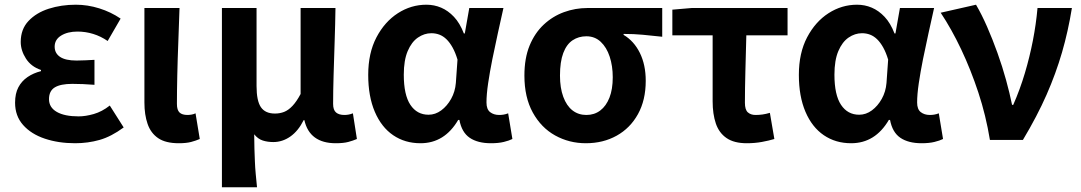

<svg xmlns="http://www.w3.org/2000/svg" viewBox="-20 -594 4589 815"><path d="M299 14Q228 14 170 -5.5Q112 -25 78 -63.5Q44 -102 44 -158Q44 -197 58 -223.5Q72 -250 97 -267Q122 -284 154 -292V-297Q112 -311 90 -345.5Q68 -380 68 -416Q68 -470 101 -505Q134 -540 187 -557Q240 -574 302 -574Q352 -574 401.5 -558.5Q451 -543 492 -515L437 -420Q408 -440 375.5 -450Q343 -460 309 -460Q267 -460 239.5 -443Q212 -426 212 -396Q212 -368 235 -352.5Q258 -337 305 -337Q322 -337 342 -338Q362 -339 381 -340V-234Q356 -236 332.5 -237Q309 -238 287 -238Q237 -238 212.5 -223Q188 -208 188 -173Q188 -138 221 -119Q254 -100 314 -100Q343 -100 378 -110Q413 -120 446 -146L505 -53Q452 -14 402.5 0Q353 14 299 14Z M739 14Q683 14 651.5 -7.5Q620 -29 606.5 -68Q593 -107 593 -159V-560H742Q740 -492 737 -417.5Q734 -343 732.5 -274Q731 -205 731 -153Q731 -127 742 -116.5Q753 -106 776 -106Q783 -106 792.5 -107.5Q802 -109 810 -113L828 -4Q812 3 791.5 8.5Q771 14 739 14Z M922 201V-560H1069V-229Q1069 -166 1087.5 -139Q1106 -112 1147 -112Q1168 -112 1186 -119Q1204 -126 1221.5 -144.5Q1239 -163 1256 -195V-560H1404Q1403 -492 1400.5 -417.5Q1398 -343 1396 -274Q1394 -205 1394 -153Q1394 -127 1406.5 -116.5Q1419 -106 1442 -106Q1450 -106 1459 -107.5Q1468 -109 1478 -113L1495 -4Q1479 3 1458.5 8.5Q1438 14 1405 14Q1350 14 1316.5 -10.5Q1283 -35 1272 -84H1269Q1246 -38 1212.5 -14.5Q1179 9 1140 9Q1116 9 1095.5 2.5Q1075 -4 1059 -24Q1059 9 1060 37.5Q1061 66 1062 92Q1063 118 1065.5 144.5Q1068 171 1071 201Z M1765 14Q1699 14 1649 -20Q1599 -54 1571 -119.5Q1543 -185 1543 -276Q1543 -369 1578 -435.5Q1613 -502 1669 -538Q1725 -574 1790 -574Q1823 -574 1852.5 -561.5Q1882 -549 1907 -522.5Q1932 -496 1949 -452H1953L1972 -560H2117Q2106 -510 2093.5 -454Q2081 -398 2070 -343Q2059 -288 2052 -240.5Q2045 -193 2045 -159Q2045 -130 2060.5 -118Q2076 -106 2099 -106Q2108 -106 2117.5 -107.5Q2127 -109 2137 -113L2155 -4Q2141 3 2118.5 8.5Q2096 14 2064 14Q2008 14 1974 -9Q1940 -32 1930 -85H1925Q1867 14 1765 14ZM1799 -107Q1828 -107 1853 -125.5Q1878 -144 1895 -174.5Q1912 -205 1915 -242L1922 -341Q1913 -371 1901 -392.5Q1889 -414 1875 -427.5Q1861 -441 1845 -447Q1829 -453 1811 -453Q1781 -453 1754 -434.5Q1727 -416 1710.5 -377Q1694 -338 1694 -277Q1694 -191 1722 -149Q1750 -107 1799 -107Z M2467 14Q2396 14 2336.5 -19Q2277 -52 2241.5 -116.5Q2206 -181 2206 -273Q2206 -347 2228 -400.5Q2250 -454 2288 -489.5Q2326 -525 2374 -542.5Q2422 -560 2474 -560H2791V-438Q2745 -443 2708 -446.5Q2671 -450 2627 -450V-446Q2671 -420 2696 -369.5Q2721 -319 2721 -251Q2721 -169 2688 -109.5Q2655 -50 2597.5 -18Q2540 14 2467 14ZM2469 -106Q2503 -106 2528 -125Q2553 -144 2567 -179.5Q2581 -215 2581 -266Q2581 -314 2568 -353.5Q2555 -393 2530 -416.5Q2505 -440 2469 -440Q2436 -440 2410.5 -423Q2385 -406 2371 -369Q2357 -332 2357 -273Q2357 -221 2371 -183Q2385 -145 2410 -125.5Q2435 -106 2469 -106Z M3150 14Q3096 14 3064 -8Q3032 -30 3018.5 -70Q3005 -110 3005 -164V-444H2834V-553L2916 -560H3323V-444H3148Q3146 -366 3144 -291.5Q3142 -217 3142 -158Q3142 -128 3154.5 -117Q3167 -106 3187 -106Q3202 -106 3216.5 -108Q3231 -110 3248 -115L3267 -4Q3244 3 3214 8.5Q3184 14 3150 14Z M3593 14Q3527 14 3477 -20Q3427 -54 3399 -119.5Q3371 -185 3371 -276Q3371 -369 3406 -435.5Q3441 -502 3497 -538Q3553 -574 3618 -574Q3651 -574 3680.5 -561.5Q3710 -549 3735 -522.5Q3760 -496 3777 -452H3781L3800 -560H3945Q3934 -510 3921.5 -454Q3909 -398 3898 -343Q3887 -288 3880 -240.5Q3873 -193 3873 -159Q3873 -130 3888.5 -118Q3904 -106 3927 -106Q3936 -106 3945.5 -107.5Q3955 -109 3965 -113L3983 -4Q3969 3 3946.5 8.5Q3924 14 3892 14Q3836 14 3802 -9Q3768 -32 3758 -85H3753Q3695 14 3593 14ZM3627 -107Q3656 -107 3681 -125.5Q3706 -144 3723 -174.5Q3740 -205 3743 -242L3750 -341Q3741 -371 3729 -392.5Q3717 -414 3703 -427.5Q3689 -441 3673 -447Q3657 -453 3639 -453Q3609 -453 3582 -434.5Q3555 -416 3538.5 -377Q3522 -338 3522 -277Q3522 -191 3550 -149Q3578 -107 3627 -107Z M4182 0Q4165 -104 4133 -201Q4101 -298 4060 -384.5Q4019 -471 3973 -540L4123 -574Q4147 -533 4170 -480.5Q4193 -428 4214 -369.5Q4235 -311 4250.5 -254.5Q4266 -198 4276 -149H4281Q4310 -215 4330.5 -284Q4351 -353 4364.5 -422.5Q4378 -492 4384 -560H4530Q4514 -461 4488 -371.5Q4462 -282 4422.5 -192Q4383 -102 4322 0Z"/></svg>

Font: Noto Sans KR
Style: Bold
Weight: 700
Designer: Ryoko NISHIZUKA  (kana, bopomofo & ideographs); Paul D. Hunt (Latin, Greek & Cyrillic); Sandoll Communications , Soo-you
Foundry: Adobe
Version: Version 2.004-H2;hotconv 1.0.118;makeotfexe 2.5.65603